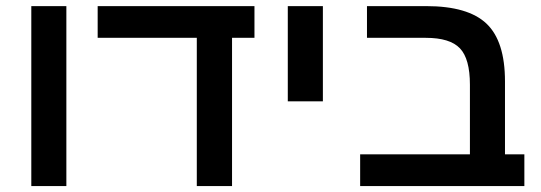

<svg xmlns="http://www.w3.org/2000/svg" viewBox="-20 -624 1814 644"><path d="M202.6 -603.5V0H85V-603.5Z M758.3 -497.1V0H640.1V-497.1H307.6V-603.5H833.5V-497.1Z M1063 -603.5V-284.2H945.3V-603.5Z M1738.8 -106.4V0H1188V-106.4H1556.2V-339.8Q1556.2 -426.8 1522.7 -461.9Q1489.3 -497.1 1408.2 -497.1H1210.9V-603.5H1409.7Q1549.8 -603.5 1611.8 -544.7Q1673.8 -485.8 1673.8 -351.1V-106.4Z"/></svg>

Font: Arimo SemiBold
Style: Regular
Weight: 600
Designer: Steve Matteson
Foundry: Monotype Imaging Inc.
Version: Version 1.33